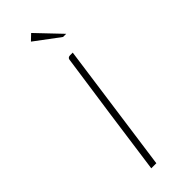

<svg xmlns="http://www.w3.org/2000/svg" viewBox="-209 -624 643 643"><g transform="rotate(-45 112.0 -302.5)"><path d="M72 0Q87 -110 102.5 -220Q118 -330 134 -440Q135 -447 135.5 -451Q136 -455 139 -457.5Q142 -460 147 -460H160L96 0ZM174 -520 87 -585 108 -605 189 -520Z"/></g></svg>

Font: Genos Thin
Style: Italic
Weight: 100
Italic angle: -8°
Designer: Robert E. Leuschke
Foundry: Robert E. Leuschke
Version: Version 1.010